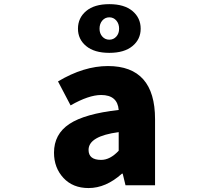

<svg xmlns="http://www.w3.org/2000/svg" viewBox="-20 -906 1040 939"><path d="M413.1 13.7Q335.9 13.7 290 -36.1Q244.1 -85.9 244.1 -159.2Q244.1 -250 319.3 -299.8Q394.5 -349.6 560.5 -368.2Q554.7 -441.4 474.6 -441.4Q414.1 -441.4 325.2 -390.6L263.7 -507.8Q389.6 -583 507.8 -583Q738.3 -583 738.3 -323.2V0H593.8L580.1 -56.6H576.2Q498 13.7 413.1 13.7ZM474.6 -124Q518.6 -124 560.5 -168.9V-259.8Q413.1 -240.2 413.1 -172.9Q413.1 -124 474.6 -124ZM361.3 -765.6Q361.3 -818.4 401.4 -852.1Q441.4 -885.7 514.6 -885.7Q587.9 -885.7 627.9 -852.1Q668 -818.4 668 -765.6Q668 -713.9 627.9 -680.7Q587.9 -647.5 514.6 -647.5Q441.4 -647.5 401.4 -680.7Q361.3 -713.9 361.3 -765.6ZM562.5 -765.6Q562.5 -790 548.8 -805.7Q535.2 -821.3 514.6 -821.3Q494.1 -821.3 480.5 -805.7Q466.8 -790 466.8 -765.6Q466.8 -742.2 480.5 -727.1Q494.1 -711.9 514.6 -711.9Q535.2 -711.9 548.8 -727.1Q562.5 -742.2 562.5 -765.6Z"/></svg>

Font: GenEi Gothic M Heavy
Style: Regular
Weight: 800
Designer: o_tamon (Modified); [Source Han Sans]
Ryoko NISHIZUKA  (kana & ideographs); Paul D. Hunt (Latin, Greek & Cyrillic); Wenl
Version: Version 1.1a;Original Version 1.004